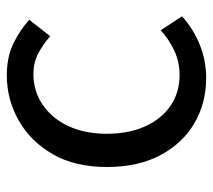

<svg xmlns="http://www.w3.org/2000/svg" viewBox="-50 -546 610 549"><g transform="rotate(-90 254.5 -272.0)"><path d="M306 13Q234 13 176.5 -20.5Q119 -54 85 -117.5Q51 -181 51 -271Q51 -362 87.5 -425.5Q124 -489 184 -523Q244 -557 313 -557Q366 -557 404.5 -538Q443 -519 472 -493L425 -433Q401 -454 375 -467.5Q349 -481 317 -481Q268 -481 229 -454.5Q190 -428 168 -381Q146 -334 146 -271Q146 -209 167 -162Q188 -115 226 -89Q264 -63 314 -63Q352 -63 384.5 -78.5Q417 -94 442 -117L482 -56Q445 -23 400 -5Q355 13 306 13Z"/></g></svg>

Font: Source Han Sans SC
Style: Regular
Weight: 400
Designer: Ryoko NISHIZUKA 西塚涼子 (kana, bopomofo & ideographs); Paul D. Hunt (Latin, Greek & Cyrillic); Sandoll Communications 산돌커뮤니
Foundry: Adobe
Version: Version 2.002;hotconv 1.0.116;makeotfexe 2.5.65601; ttfautoh